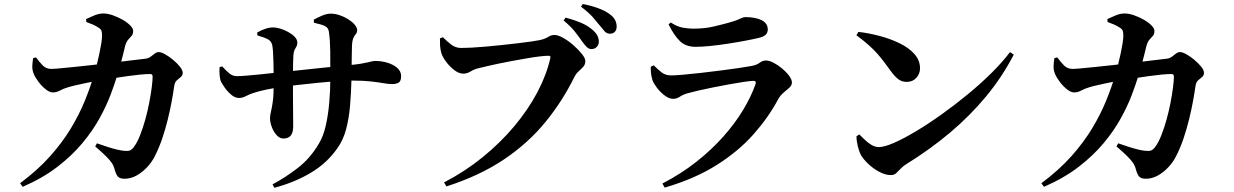

<svg xmlns="http://www.w3.org/2000/svg" viewBox="-20 -860 6040 940"><path d="M401.7 -766.8Q419.6 -775.4 442.5 -784.8Q465.5 -794.2 486.2 -794Q507 -794 532.2 -785.2Q557.4 -776.4 580.2 -763.4Q602.9 -750.4 617.4 -735.6Q631.9 -720.8 631.9 -708.4Q631.9 -692.8 624.3 -684.4Q616.8 -676 607.7 -666Q598.7 -656.1 592.7 -635.1Q589 -619.3 583.3 -596.4Q577.5 -573.5 570.1 -545.6Q562.6 -517.8 552.5 -486.2Q540.9 -447.8 520.8 -394.5Q500.6 -341.3 467.4 -280.9Q434.2 -220.5 383.6 -159.6Q332.9 -98.7 261.2 -43.4Q189.4 11.9 91.2 54.6L78.3 37.2Q164.6 -27.1 225.3 -95.2Q286 -163.4 327.1 -231.8Q368.2 -300.2 395.1 -366.1Q422 -431.9 439.4 -491.6Q446.6 -513.8 453.4 -541.3Q460.2 -568.8 466.2 -596.2Q472.1 -623.7 475.9 -647.3Q479.6 -670.9 479.6 -684.6Q479.9 -700.8 476.7 -709.2Q473.6 -717.6 463.5 -723.8Q450.5 -732.9 434.4 -739.9Q418.3 -746.9 402.4 -752.3ZM446 -143.2 454.6 -158.3Q484.3 -147.9 509.8 -139.8Q535.3 -131.7 554.8 -127.3Q574.2 -122.9 586.1 -121.8Q605.4 -119.7 615.2 -123.2Q624.9 -126.8 634.5 -139.1Q651.6 -161.6 665.6 -197.4Q679.7 -233.2 691.3 -274.8Q702.8 -316.4 710.7 -357.4Q718.6 -398.4 722.9 -432.2Q727.2 -466.1 727.2 -485.1Q727.2 -497.6 715.9 -497.6Q694.6 -497.6 665.5 -494.7Q636.5 -491.9 604.9 -487.4Q573.3 -482.9 542.4 -478.1Q511.6 -473.4 485.5 -468.9Q468.5 -466.4 445.3 -462.4Q422.1 -458.3 397.5 -452.9Q372.8 -447.5 350.4 -442.5Q328 -437.5 312.7 -432.6Q290.4 -426.1 273.7 -416.8Q256.9 -407.5 238.6 -407.5Q222.9 -407.5 203.3 -423.1Q183.7 -438.8 167.6 -460.5Q151.5 -482.2 144.8 -499.2Q137.6 -517.3 138.1 -535.5Q138.6 -553.7 142.2 -575.5L156.2 -579Q172.9 -556.4 189.4 -539.5Q205.9 -522.6 231.5 -522.6Q243.1 -522.6 272.3 -525.3Q301.5 -528.1 342.7 -532.2Q383.9 -536.2 431.3 -541.6Q478.7 -547 526.5 -552.6Q574.3 -558.3 617.8 -563.8Q661.3 -569.3 693 -572.7Q707 -574.7 717.3 -582.3Q727.6 -589.8 737.1 -597.4Q746.6 -605 757.2 -605Q769.1 -605 788.5 -594.2Q807.9 -583.5 827.5 -567Q847.1 -550.6 860.8 -533.6Q874.5 -516.5 874.5 -504Q874.5 -490.6 865.5 -483.3Q856.5 -476 846.1 -467Q835.7 -458 833 -439.2Q828.4 -406.2 820.6 -363.7Q812.8 -321.2 801.2 -274.3Q789.7 -227.4 774 -181.1Q758.3 -134.9 737.5 -94.4Q723.6 -66.5 699.9 -41.2Q676.3 -15.9 648 -0.4Q619.7 15.1 589.9 15.1Q566.6 15.1 557.2 4.5Q547.8 -6.1 541.1 -30.8Q536.9 -48.4 526.6 -63.2Q516.4 -78 497.2 -96.8Q478.1 -115.7 446 -143.2Z M1517 -748.6 1516.3 -763.9Q1538.8 -776.1 1559.8 -784.7Q1580.8 -793.2 1599.8 -793.2Q1619.8 -793.2 1642.3 -785.8Q1664.9 -778.3 1684.5 -766Q1704 -753.7 1716.3 -739.5Q1728.5 -725.2 1728.5 -712.7Q1728.5 -700.5 1722.7 -694.2Q1716.9 -687.8 1710.9 -676.2Q1705 -664.6 1703.2 -636.4Q1702.2 -606.1 1702 -577.1Q1701.7 -548.1 1701.4 -522.6Q1701.1 -497.1 1700.9 -475.1Q1699.1 -403.7 1693.7 -341.1Q1688.2 -278.5 1674.3 -226.5Q1660.4 -174.5 1632 -134.8Q1582.4 -62.7 1503.3 -15.1Q1424.2 32.5 1323.1 59.4L1314.4 42.5Q1376.2 9.9 1437.7 -37.5Q1499.1 -85 1541.3 -156.9Q1562.8 -192.4 1574.7 -244.3Q1586.6 -296.3 1591.9 -356.9Q1597.3 -417.6 1597.3 -479.5Q1597.6 -554.8 1596.8 -609.5Q1596.1 -664.2 1590.2 -704.4Q1587.7 -724.2 1570.6 -732.5Q1553.6 -740.8 1517 -748.6ZM1239.1 -700.8Q1257.4 -711.5 1278.3 -718.7Q1299.2 -725.8 1318 -725.8Q1332.6 -725.8 1352.5 -719.8Q1372.3 -713.8 1391.5 -703.2Q1410.7 -692.5 1423.2 -679.3Q1435.7 -666.1 1435.7 -650.8Q1435.7 -639.3 1431.4 -632.3Q1427.1 -625.4 1422.6 -616.9Q1418.2 -608.5 1416.4 -590.3Q1415.7 -576.9 1415.1 -555.1Q1414.4 -533.3 1414.3 -509.4Q1414.2 -485.5 1414.2 -466.5Q1414.2 -420.5 1414.4 -378.9Q1414.6 -337.2 1415 -302Q1415.4 -266.8 1415.4 -240.9Q1415.4 -210.9 1403.6 -196.4Q1391.8 -181.8 1367.4 -181.8Q1349.3 -181.8 1334.3 -198.4Q1319.3 -215 1310.7 -238.1Q1302 -261.2 1302 -281.7Q1302 -295.1 1306.6 -313.4Q1311.2 -331.6 1315.6 -363Q1320 -394.4 1320 -446.2Q1320 -474.1 1319.6 -503.2Q1319.2 -532.3 1318.7 -558.7Q1318.2 -585.1 1316.7 -605.9Q1315.2 -626.7 1313 -638.2Q1309 -658 1292 -667.4Q1275 -676.8 1239.9 -686.8ZM1054.9 -531.1 1067.6 -535.1Q1088.8 -511.9 1104.2 -499.6Q1119.5 -487.2 1140.4 -487.2Q1156.7 -487.2 1186 -489.6Q1215.3 -491.9 1249.4 -495.4Q1283.4 -498.9 1314 -502.3Q1344.6 -505.7 1363.9 -507.7Q1395.4 -510.7 1440.6 -515.6Q1485.8 -520.6 1533.9 -525.5Q1582 -530.5 1623.2 -534.6Q1664.4 -538.7 1687.2 -541Q1724.2 -544.2 1746.4 -548Q1768.6 -551.7 1781.5 -554.9Q1794.4 -558.1 1802.3 -559.9Q1810.2 -561.6 1817.7 -561.6Q1847.6 -561.6 1876.6 -553Q1905.5 -544.3 1924.7 -527.6Q1943.8 -511 1943.8 -487.3Q1943.8 -462.8 1931.9 -455.6Q1920 -448.4 1899.5 -448.4Q1881.7 -448.4 1856.8 -452.8Q1831.8 -457.2 1796 -461.3Q1760.1 -465.4 1709.6 -465.4Q1674.7 -465.4 1628.8 -462.3Q1582.9 -459.2 1534.7 -454.4Q1486.5 -449.7 1443.5 -444.7Q1400.4 -439.7 1370.9 -436.2Q1323.9 -429.7 1285.3 -421.6Q1246.6 -413.6 1220.6 -404.9Q1201.6 -398.8 1184.3 -389.6Q1166.9 -380.4 1150.2 -380.4Q1130.7 -380.4 1112.4 -395.9Q1094.1 -411.4 1080.7 -430.4Q1067.4 -449.4 1062.4 -459.7Q1056.9 -471.4 1055.2 -490.9Q1053.5 -510.4 1054.9 -531.1Z M2829.7 -657.5Q2815.9 -678 2795.4 -704.1Q2774.8 -730.2 2739.2 -760L2748.8 -773.6Q2791.2 -762.7 2825.6 -748Q2859.9 -733.3 2882.8 -712.1Q2899.1 -697.8 2905.4 -684Q2911.8 -670.3 2911.8 -656Q2911.8 -640.9 2901.6 -630.3Q2891.5 -619.7 2875.2 -619.7Q2863.1 -619.7 2852.7 -629.8Q2842.3 -640 2829.7 -657.5ZM2916 -735.5Q2902.4 -753 2883.2 -775Q2864 -797 2824.4 -827.5L2833.3 -840.4Q2876.2 -832 2909.5 -819.5Q2942.8 -807 2963.7 -791.6Q2983.2 -777.7 2991.1 -762.4Q2999 -747 2999 -729.8Q2999 -714 2990.4 -704.5Q2981.7 -695 2966.2 -695Q2951.2 -695 2941.1 -705.7Q2931.1 -716.5 2916 -735.5ZM2238 -625.2Q2258 -625.2 2290.3 -626.9Q2322.5 -628.7 2361.6 -632.1Q2400.7 -635.5 2441 -639.9Q2481.4 -644.3 2518.2 -648.6Q2554.9 -652.9 2582.8 -657Q2610.7 -661.1 2623.9 -663.9Q2644.8 -668.8 2655 -674.4Q2665.1 -680 2673.2 -684.4Q2681.2 -688.7 2694.5 -688.7Q2712.3 -688.7 2737.6 -674.4Q2762.9 -660.1 2787.5 -638.5Q2812.1 -616.9 2828.9 -595.8Q2845.7 -574.7 2845.7 -561.3Q2845.7 -544.6 2835.8 -533.4Q2825.8 -522.3 2813.6 -511.5Q2801.3 -500.8 2792.8 -484.5Q2732.9 -362.9 2648.6 -260.4Q2564.3 -157.8 2446.2 -78.7Q2328.1 0.5 2165.7 52.7L2154 33.1Q2256.7 -20.2 2343.6 -90.9Q2430.6 -161.6 2498.3 -242.6Q2566 -323.5 2610.9 -408.4Q2655.8 -493.3 2674.3 -575.3Q2676.1 -582 2673.4 -584.5Q2670.7 -587 2665.4 -587Q2648.6 -587 2620.8 -583.6Q2593.1 -580.3 2558.8 -574.3Q2524.5 -568.4 2488.6 -561.8Q2452.7 -555.2 2419.7 -548.2Q2386.7 -541.2 2360.4 -535.1Q2334.1 -529.1 2320.1 -525.3Q2302.5 -521.3 2284.4 -510.4Q2266.4 -499.4 2248.7 -499.4Q2226.5 -499.4 2203.4 -517.3Q2180.4 -535.3 2162.7 -559.5Q2145.1 -583.7 2140.1 -602.5Q2135.3 -621.4 2134.5 -636.9Q2133.7 -652.4 2133.9 -672L2148.3 -677.8Q2169 -657.1 2189.8 -641.2Q2210.5 -625.2 2238 -625.2Z M3166.2 -533.2 3180.6 -540.2Q3202.7 -517.7 3220.8 -504.3Q3238.9 -490.8 3267.4 -490.8Q3285.1 -490.8 3323 -494.1Q3360.9 -497.4 3408.5 -502.8Q3456 -508.2 3504.2 -514.3Q3552.4 -520.4 3593.3 -526.4Q3634.1 -532.4 3657 -536.6Q3684.8 -541.5 3699 -552.7Q3713.2 -563.8 3730.1 -563.8Q3745.9 -563.8 3767.3 -552.8Q3788.7 -541.8 3809.1 -524.7Q3829.5 -507.7 3843.3 -489.1Q3857.1 -470.6 3857.1 -455.6Q3857.1 -442.5 3844.9 -431.1Q3832.6 -419.7 3816.6 -406.7Q3800.6 -393.6 3789.1 -372.9Q3742.4 -285.5 3669.2 -202.7Q3596 -119.8 3489.1 -52.3Q3382.2 15.3 3234.4 58.5L3223 38.6Q3315.4 -9.4 3390 -68.4Q3464.6 -127.5 3521.8 -192Q3579 -256.5 3618.2 -321.7Q3657.4 -387 3678.7 -447.5Q3684.5 -465 3667.4 -464.2Q3651.1 -463.4 3619.7 -458.8Q3588.4 -454.1 3549.5 -447Q3510.7 -439.9 3471.5 -432.1Q3432.4 -424.3 3399 -416.6Q3365.7 -408.9 3346.9 -403.5Q3324.6 -397.3 3308.7 -386.7Q3292.8 -376.1 3276 -376.1Q3255.6 -376.1 3233.8 -392.7Q3212 -409.4 3195.7 -431Q3179.5 -452.6 3174.2 -468Q3169.2 -485.6 3167.4 -500.6Q3165.6 -515.5 3166.2 -533.2ZM3696.1 -674.8Q3666.2 -667.6 3626.5 -660.2Q3586.8 -652.7 3543.1 -646Q3499.4 -639.2 3458.4 -635Q3417.5 -630.8 3385 -630.8Q3337.8 -630.8 3309 -658.5Q3280.2 -686.2 3253.2 -740.7L3263.7 -749.8Q3294.6 -730 3321.7 -724.8Q3348.9 -719.7 3373.6 -719.7Q3429.8 -719.7 3473.7 -730.1Q3517.6 -740.4 3548.9 -749.2Q3574.3 -756.2 3589.1 -762.3Q3603.9 -768.4 3612.6 -772.4Q3621.3 -776.3 3628.2 -776.3Q3678.7 -776.3 3708.8 -761.1Q3738.9 -745.9 3738.9 -715.9Q3738.9 -701 3729.5 -690.8Q3720.1 -680.5 3696.1 -674.8Z M4182.5 -703.9Q4233.9 -698 4287.2 -683.8Q4340.5 -669.6 4385.2 -647.7Q4429.9 -625.8 4457.1 -595.2Q4484.3 -564.6 4484.3 -525.7Q4484.3 -498.9 4466.3 -479Q4448.2 -459.1 4419.2 -459.1Q4394.7 -459.1 4377.6 -472.5Q4360.4 -485.8 4341.1 -512.2Q4323.1 -536.8 4307.9 -557.1Q4292.7 -577.4 4275.2 -597.2Q4257.8 -617 4233.5 -638.7Q4209.3 -660.5 4172.9 -687.5ZM4924.8 -604.9 4943.2 -592.5Q4886.6 -483.2 4807.5 -387.7Q4728.4 -292.3 4630.1 -209.7Q4531.8 -127.2 4416 -55.7Q4400.3 -45.9 4389 -33.6Q4377.8 -21.4 4367.5 -12.1Q4357.2 -2.8 4342.1 -2.8Q4313.9 -2.8 4283.6 -19.4Q4253.2 -36 4229.3 -59.1Q4205.4 -82.2 4194.7 -101.7Q4185.5 -119.3 4179.3 -145.6Q4173 -171.8 4173.2 -193L4187 -201.8Q4198.9 -190.3 4214 -175.6Q4229.2 -160.8 4246.9 -150.3Q4264.6 -139.9 4282.5 -139.9Q4309.4 -139.9 4356.8 -160.6Q4404.1 -181.3 4464.4 -217.3Q4524.7 -253.3 4590 -300Q4655.3 -346.6 4718.7 -398.8Q4782.2 -451 4835.6 -504.1Q4889 -557.2 4924.8 -604.9Z M5401.7 -766.8Q5419.6 -775.4 5442.5 -784.8Q5465.5 -794.2 5486.2 -794Q5507 -794 5532.2 -785.2Q5557.4 -776.4 5580.2 -763.4Q5602.9 -750.4 5617.4 -735.6Q5631.9 -720.8 5631.9 -708.4Q5631.9 -692.8 5624.3 -684.4Q5616.8 -676 5607.7 -666Q5598.7 -656.1 5592.7 -635.1Q5589 -619.3 5583.3 -596.4Q5577.5 -573.5 5570.1 -545.6Q5562.6 -517.8 5552.5 -486.2Q5540.9 -447.8 5520.8 -394.5Q5500.6 -341.3 5467.4 -280.9Q5434.2 -220.5 5383.6 -159.6Q5332.9 -98.7 5261.2 -43.4Q5189.4 11.9 5091.2 54.6L5078.3 37.2Q5164.6 -27.1 5225.3 -95.2Q5286 -163.4 5327.1 -231.8Q5368.2 -300.2 5395.1 -366.1Q5422 -431.9 5439.4 -491.6Q5446.6 -513.8 5453.4 -541.3Q5460.2 -568.8 5466.2 -596.2Q5472.1 -623.7 5475.9 -647.3Q5479.6 -670.9 5479.6 -684.6Q5479.9 -700.8 5476.7 -709.2Q5473.6 -717.6 5463.5 -723.8Q5450.5 -732.9 5434.4 -739.9Q5418.3 -746.9 5402.4 -752.3ZM5446 -143.2 5454.6 -158.3Q5484.3 -147.9 5509.8 -139.8Q5535.3 -131.7 5554.8 -127.3Q5574.2 -122.9 5586.1 -121.8Q5605.4 -119.7 5615.2 -123.2Q5624.9 -126.8 5634.5 -139.1Q5651.6 -161.6 5665.6 -197.4Q5679.7 -233.2 5691.3 -274.8Q5702.8 -316.4 5710.7 -357.4Q5718.6 -398.4 5722.9 -432.2Q5727.2 -466.1 5727.2 -485.1Q5727.2 -497.6 5715.9 -497.6Q5694.6 -497.6 5665.5 -494.7Q5636.5 -491.9 5604.9 -487.4Q5573.3 -482.9 5542.4 -478.1Q5511.6 -473.4 5485.5 -468.9Q5468.5 -466.4 5445.3 -462.4Q5422.1 -458.3 5397.5 -452.9Q5372.8 -447.5 5350.4 -442.5Q5328 -437.5 5312.7 -432.6Q5290.4 -426.1 5273.7 -416.8Q5256.9 -407.5 5238.6 -407.5Q5222.9 -407.5 5203.3 -423.1Q5183.7 -438.8 5167.6 -460.5Q5151.5 -482.2 5144.8 -499.2Q5137.6 -517.3 5138.1 -535.5Q5138.6 -553.7 5142.2 -575.5L5156.2 -579Q5172.9 -556.4 5189.4 -539.5Q5205.9 -522.6 5231.5 -522.6Q5243.1 -522.6 5272.3 -525.3Q5301.5 -528.1 5342.7 -532.2Q5383.9 -536.2 5431.3 -541.6Q5478.7 -547 5526.5 -552.6Q5574.3 -558.3 5617.8 -563.8Q5661.3 -569.3 5693 -572.7Q5707 -574.7 5717.3 -582.3Q5727.6 -589.8 5737.1 -597.4Q5746.6 -605 5757.2 -605Q5769.1 -605 5788.5 -594.2Q5807.9 -583.5 5827.5 -567Q5847.1 -550.6 5860.8 -533.6Q5874.5 -516.5 5874.5 -504Q5874.5 -490.6 5865.5 -483.3Q5856.5 -476 5846.1 -467Q5835.7 -458 5833 -439.2Q5828.4 -406.2 5820.6 -363.7Q5812.8 -321.2 5801.2 -274.3Q5789.7 -227.4 5774 -181.1Q5758.3 -134.9 5737.5 -94.4Q5723.6 -66.5 5699.9 -41.2Q5676.3 -15.9 5648 -0.4Q5619.7 15.1 5589.9 15.1Q5566.6 15.1 5557.2 4.5Q5547.8 -6.1 5541.1 -30.8Q5536.9 -48.4 5526.6 -63.2Q5516.4 -78 5497.2 -96.8Q5478.1 -115.7 5446 -143.2Z"/></svg>

Font: Noto Serif SC
Style: Regular
Weight: 200
Designer: Ryoko NISHIZUKA 西塚涼子 (kana & ideographs); Frank Grießhammer (Latin, Greek & Cyrillic); Wenlong ZHANG 张文龙 (bopomofo); San
Foundry: Adobe
Version: Version 2.001;hotconv 1.1.0;makeotfexe 2.6.0